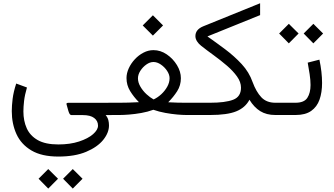

<svg xmlns="http://www.w3.org/2000/svg" viewBox="-20 -696 2021 1162"><path d="M333 251.5Q232.4 251.5 170.2 214.6Q107.9 177.7 79.6 115.5Q51.3 53.2 51.3 -23.4Q51.3 -56.6 56.4 -97.9Q61.5 -139.2 78.1 -190.4L143.1 -166.5Q129.9 -121.1 125.7 -85Q121.6 -48.8 121.6 -21.5Q121.6 35.2 141.8 80.3Q162.1 125.5 208.5 151.9Q254.9 178.2 333 178.2Q404.3 178.2 458.5 160.4Q512.7 142.6 543 116.2Q573.2 89.8 573.2 64.5Q573.2 35.6 550 18.1Q526.9 0.5 481.4 0.5H413.6Q405.8 0.5 401.6 -6.1Q397.5 -12.7 394 -23.9L382.8 -64Q379.9 -73.7 392.6 -73.7H655.3V0.5H619.6Q631.8 15.6 635.7 31Q639.6 46.4 639.6 63Q639.6 107.4 604.5 150.9Q569.3 194.3 501.2 222.9Q433.1 251.5 333 251.5ZM420.4 327.1 479.5 385.7 420.4 445.3 361.8 385.7ZM272 327.1 331.1 385.7 272 445.3 213.4 385.7Z M905.3 -603.5 966.8 -542 905.3 -480.5 843.8 -542ZM1074.7 -222.7Q1074.7 -179.2 1052.2 -144Q1029.8 -108.9 998 -77.1Q1026.9 -75.2 1056.4 -74.7Q1085.9 -74.2 1105.5 -74.2H1152.8V0H1106.9Q1085.9 0 1052.2 -2.9Q1018.6 -5.9 980.7 -12.7Q942.9 -19.5 908.2 -31.7Q873.5 -19 835 -12.2Q796.4 -5.4 761.7 -2.7Q727.1 0 704.1 0H635.7V-74.2H704.1Q727.1 -74.2 757.6 -75Q788.1 -75.7 820.8 -77.6Q789.6 -108.9 767.6 -144.8Q745.6 -180.7 745.6 -223.6Q745.6 -252.9 759.3 -282.7Q772.9 -312.5 796.1 -337.4Q819.3 -362.3 848.4 -377.4Q877.4 -392.6 908.7 -392.6Q951.7 -392.6 989.5 -366.7Q1027.3 -340.8 1051 -301.8Q1074.7 -262.7 1074.7 -222.7ZM908.7 -320.8Q887.2 -320.8 865.5 -305.4Q843.8 -290 829.3 -267.3Q814.9 -244.6 814.9 -221.7Q814.9 -196.8 829.8 -171.4Q844.7 -146 866.7 -125.7Q888.7 -105.5 909.7 -94.2Q934.1 -105.5 956.1 -125.7Q978 -146 992.2 -171.4Q1006.3 -196.8 1006.3 -222.7Q1006.3 -244.6 991.2 -267.3Q976.1 -290 953.6 -305.4Q931.2 -320.8 908.7 -320.8Z M1235.4 -475.6Q1288.1 -438.5 1343 -397.5Q1397.9 -356.4 1442.9 -307.9Q1487.8 -259.3 1508.8 -199.2Q1530.3 -140.6 1561.5 -107.4Q1592.8 -74.2 1646 -74.2H1663.6V0H1646Q1592.8 0 1555.2 -23.2Q1517.6 -46.4 1489.7 -92.3Q1464.4 -44.4 1409.9 -22.2Q1355.5 0 1252.4 0H1133.3V-74.2H1252Q1343.3 -74.2 1390.9 -92.3Q1438.5 -110.4 1438.5 -165.5Q1438.5 -199.7 1414.3 -233.4Q1390.1 -267.1 1352.5 -299.3Q1314.9 -331.5 1273.4 -361.6Q1231.9 -391.6 1197.3 -418.9Q1182.1 -430.7 1172.4 -446Q1162.6 -461.4 1162.6 -477.5Q1162.6 -517.1 1209.5 -536.6L1554.2 -676.3V-604.5Z M1876.5 -551.8 1935.5 -493.2 1876.5 -433.6 1817.9 -493.2ZM1728 -551.8 1787.1 -493.2 1728 -433.6 1669.4 -493.2ZM1644 -74.2H1768.6Q1820.8 -74.2 1840.1 -104Q1859.4 -133.8 1859.4 -181.6Q1859.4 -211.4 1854 -246.8Q1848.6 -282.2 1842.3 -316.9L1913.1 -335Q1929.2 -258.8 1929.2 -193.8Q1929.2 -136.7 1913.8 -93Q1898.4 -49.3 1863.3 -24.7Q1828.1 0 1769.5 0H1644Z"/></svg>

Font: Vazirmatn FD NL Light
Style: Regular
Weight: 300
Designer: Saber Rastikerdar
Foundry: Saber Rastikerdar
Version: Version 33.003